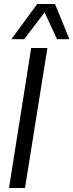

<svg xmlns="http://www.w3.org/2000/svg" viewBox="-20 -940 367 960"><path d="M25 0 136 -700H217L105 0ZM37 -744 166 -920H255L327 -744H265L203 -878L101 -744Z"/></svg>

Font: Georama
Style: Italic
Weight: 400
Italic angle: -9°
Designer: Jean-Baptiste Levee
Foundry: Production Type
Version: Version 1.000